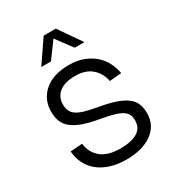

<svg xmlns="http://www.w3.org/2000/svg" viewBox="-178 -840 880 960"><g transform="rotate(-30 261.5 -360.0)"><path d="M272 12Q220 12 179.5 -1Q139 -14 110.5 -37.5Q82 -61 66.5 -93Q51 -125 48 -163L117 -168Q123 -115 161.5 -83Q200 -51 272 -51Q335 -51 370 -72Q405 -93 405 -137Q405 -155 399.5 -168.5Q394 -182 378.5 -193Q363 -204 333.5 -213Q304 -222 256 -230Q199 -240 162 -253.5Q125 -267 103 -285.5Q81 -304 72 -328Q63 -352 63 -383Q63 -454 114 -498Q165 -542 256 -542Q303 -542 338.5 -528.5Q374 -515 400 -492.5Q426 -470 441.5 -440Q457 -410 463 -376L394 -370Q386 -416 351.5 -447.5Q317 -479 255 -479Q195 -479 163.5 -453.5Q132 -428 132 -386Q132 -364 139 -348.5Q146 -333 162 -322Q178 -311 204.5 -303Q231 -295 271 -288Q330 -278 369.5 -265Q409 -252 432.5 -234Q456 -216 465.5 -192.5Q475 -169 475 -138Q475 -102 460 -74Q445 -46 418 -27Q391 -8 354 2Q317 12 272 12ZM132 -602 221 -732H291L381 -602H325L256 -695L188 -602Z"/></g></svg>

Font: Geist Light
Style: Regular
Weight: 400
Designer: Basement.studio, Andrés Briganti, Mateo Zaragoza
Foundry: Basement.studio, Vercel, Andrés Briganti, Guido Ferreyra, Mateo Zaragoza
Version: Version 1.401